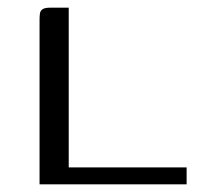

<svg xmlns="http://www.w3.org/2000/svg" viewBox="-20 -480 517 500"><path d="M159 -460V-44H466V0H83V-427Q83 -438 84 -445Q85 -452 91 -456Q97 -460 110 -460Z"/></svg>

Font: Genos Thin
Style: Regular
Weight: 400
Version: Version 1.010